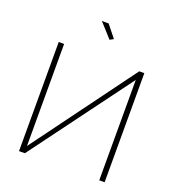

<svg xmlns="http://www.w3.org/2000/svg" viewBox="-160 -1047 1072 1174"><g transform="rotate(20 375.5 -460.5)"><path d="M301 -921H345L408 -842L384 -829ZM97 0V-710H132V-46L621 -710H654V0H619V-653L135 0Z"/></g></svg>

Font: Raleway-v4020 ExtraLight
Style: Regular
Weight: 275
Designer: Matt McInerney, Pablo Impallari, Rodrigo Fuenzalida
Foundry: Matt McInerney, Pablo Impallari, Rodrigo Fuenzalida
Version: Version 4.020;PS 004.020;hotconv 1.0.88;makeotf.lib2.5.64775